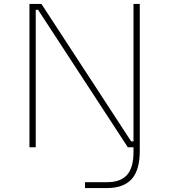

<svg xmlns="http://www.w3.org/2000/svg" viewBox="-20 -750 862 978"><path d="M413 208V178H525Q595 178 627.5 140.5Q660 103 660 26V0H631L174 -700H162V0H130V-730H191L648 -30H660V-730H692V18Q692 117 650.5 162.5Q609 208 525 208Z"/></svg>

Font: Sora Thin
Style: Regular
Weight: 32
Designer: Jonathan Barnbrook, Julián Moncada
Foundry: Barnbrook Fonts
Version: Version 2.000